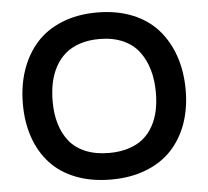

<svg xmlns="http://www.w3.org/2000/svg" viewBox="-56 -880 1031 950"><g transform="rotate(-5 459.5 -405.0)"><path d="M715.8 -399.9Q715.8 -461.9 701.2 -512.9Q686.5 -564 656.7 -603.8Q627 -643.6 576.9 -665.8Q526.9 -688 460 -688Q406.2 -688 363.3 -673.8Q320.3 -659.7 290.8 -634.3Q261.2 -608.9 241.2 -572.5Q221.2 -536.1 212.2 -493.2Q203.1 -450.2 203.1 -399.9Q203.1 -338.4 218 -288.6Q232.9 -238.8 262.9 -201.2Q293 -163.6 343.3 -142.8Q393.6 -122.1 460 -122.1Q513.7 -122.1 556.6 -135.7Q599.6 -149.4 629.2 -173.8Q658.7 -198.2 678.2 -233.2Q697.8 -268.1 706.8 -309.6Q715.8 -351.1 715.8 -399.9ZM863.8 -399.9Q863.8 -309.1 837.2 -233.9Q810.5 -158.7 760 -104.5Q709.5 -50.3 632.6 -20.3Q555.7 9.8 459 9.8Q361.3 9.8 284.4 -20Q207.5 -49.8 157.5 -104.2Q107.4 -158.7 81.3 -233.6Q55.2 -308.6 55.2 -399.9Q55.2 -491.2 81.3 -567.6Q107.4 -644 157.2 -700.4Q207 -756.8 284.4 -788.3Q361.8 -819.8 459 -819.8Q557.1 -819.8 634.5 -788.6Q711.9 -757.3 761.7 -700.9Q811.5 -644.5 837.6 -568.1Q863.8 -491.7 863.8 -399.9Z"/></g></svg>

Font: Sinkin Sans 600 SemiBold
Style: Regular
Weight: 600
Designer: Keith Bates
Foundry: K-Type
Version: Sinkin Sans (version 1.0)  by Keith Bates   •   © 2014   www